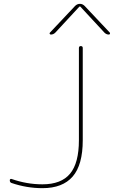

<svg xmlns="http://www.w3.org/2000/svg" viewBox="-20 -970 593 1000"><path d="M40 -17Q31 -20 31 -31Q31 -35 33.5 -37Q36 -39 40 -38Q119 -10 201 -10Q299 -10 345 -65.5Q391 -121 391 -240V-720Q391 -730 401 -730Q411 -730 411 -720V-240Q411 -111 358.5 -50.5Q306 10 201 10Q119 10 40 -17ZM245 -790Q241 -790 239 -793.5Q237 -797 240 -800L371 -939Q382 -950 396 -950Q410 -950 421 -939L552 -800Q554 -797 552.5 -793.5Q551 -790 547 -790Q534 -790 524 -800L398 -936H396H394L268 -800Q258 -790 245 -790Z"/></svg>

Font: Rounded Mplus 1c Thin
Style: Regular
Weight: 250
Version: Version 1.059.20150529